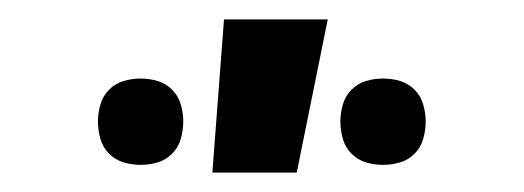

<svg xmlns="http://www.w3.org/2000/svg" viewBox="-20 -778 540 198"><path d="M199 -600 211 -758H318L286 -600ZM375 -608Q366 -608 357.5 -610.5Q349 -613 342.5 -619.5Q336 -626 333.5 -635Q331 -644 331 -653Q331 -661 333.5 -670Q336 -679 342.5 -685.5Q349 -692 357.5 -694.5Q366 -697 375 -697Q384 -697 392.5 -694.5Q401 -692 407.5 -685.5Q414 -679 416.5 -670Q419 -661 419 -653Q419 -644 416.5 -635Q414 -626 407.5 -619.5Q401 -613 392.5 -610.5Q384 -608 375 -608ZM125 -608Q116 -608 107.5 -610.5Q99 -613 92.5 -619.5Q86 -626 83.5 -635Q81 -644 81 -653Q81 -661 83.5 -670Q86 -679 92.5 -685.5Q99 -692 107.5 -694.5Q116 -697 125 -697Q134 -697 142.5 -694.5Q151 -692 157.5 -685.5Q164 -679 166.5 -670Q169 -661 169 -653Q169 -644 166.5 -635Q164 -626 157.5 -619.5Q151 -613 142.5 -610.5Q134 -608 125 -608Z"/></svg>

Font: Iosevka SS18 Heavy
Style: Regular
Weight: 900
Monospace: yes
Designer: Belleve Invis
Foundry: Belleve Invis
Version: Version 25.1.1; ttfautohint (v1.8.4)